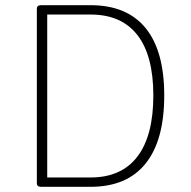

<svg xmlns="http://www.w3.org/2000/svg" viewBox="-20 -720 735 740"><path d="M138 0Q122 0 122 -14V-686Q122 -700 138 -700H329Q469 -700 541 -612Q613 -524 613 -352Q613 -179 541 -89.5Q469 0 329 0ZM162 -36H329Q448 -36 509.5 -116.5Q571 -197 571 -352Q571 -506 509.5 -585Q448 -664 329 -664H162Z"/></svg>

Font: Asap Thin
Style: Regular
Weight: 250
Designer: Pablo Cosgaya
Foundry: Omnibus-Type
Version: Version 3.001